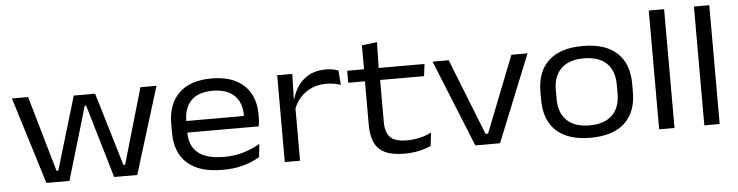

<svg xmlns="http://www.w3.org/2000/svg" viewBox="-43 -857 4092 1065"><g transform="rotate(-5 2002.5 -324.5)"><path d="M179 0 29.5 -483.5H119.5L241 -62H251L372.5 -469.5H491.5L613.5 -62H623L745 -483.5H834.5L685 0H556.5L461.5 -322L436 -408H428L403 -322L307.5 0Z M1160 13Q1029.5 13 963.5 -46.5Q897.5 -106 897.5 -216.5V-266Q897.5 -376 960.2 -436.8Q1023 -497.5 1141.5 -497.5Q1222 -497.5 1276 -470Q1330 -442.5 1357.2 -392.8Q1384.5 -343 1384.5 -275.5V-265Q1384.5 -251.5 1383.5 -237.2Q1382.5 -223 1380 -210H1301Q1302 -228 1302.5 -245.8Q1303 -263.5 1303 -279Q1303 -326 1285 -359.5Q1267 -393 1231 -411Q1195 -429 1141.5 -429Q1062.5 -429 1022.5 -388.5Q982.5 -348 982.5 -275.5V-248.5V-238.5V-207.5Q982.5 -174 993.2 -146.5Q1004 -119 1026.8 -99Q1049.5 -79 1085.8 -68.5Q1122 -58 1173.5 -58Q1231 -58 1280.8 -72.5Q1330.5 -87 1375 -113L1366.5 -40Q1327 -15.5 1275.5 -1.2Q1224 13 1160 13ZM939.5 -210V-274.5H1363V-210Z M1587.5 -281 1569.5 -344.5 1590 -345.5Q1609 -413.5 1656.8 -452.8Q1704.5 -492 1778.5 -492Q1800.5 -492 1817.5 -488.5Q1834.5 -485 1847.5 -480L1853.5 -399.5Q1838 -405 1817.8 -408.8Q1797.5 -412.5 1774 -412.5Q1708.5 -412.5 1659.8 -379Q1611 -345.5 1587.5 -281ZM1506.5 0V-483.5H1590.5L1586.5 -328L1591.5 -323V0Z M2172 11.5Q2105 11.5 2064.8 -7.8Q2024.5 -27 2006.5 -65.8Q1988.5 -104.5 1988.5 -163V-439H2073V-172Q2073 -115.5 2099.8 -88.2Q2126.5 -61 2192 -61Q2229 -61 2263.8 -69Q2298.5 -77 2329 -92.5L2320.5 -19Q2291.5 -5 2253 3.2Q2214.5 11.5 2172 11.5ZM1895.5 -407.5V-474.5H2326L2317.5 -407.5ZM1989.5 -466.5 1989 -608 2074 -618 2070.5 -466.5Z M2643.5 -59 2810.5 -483.5H2900.5L2705 0H2567.5L2371.5 -483.5H2461.5L2629.5 -59Z M3208.5 13.5Q3083.5 13.5 3018.2 -46.8Q2953 -107 2953 -220.5V-264Q2953 -377 3018.5 -437.2Q3084 -497.5 3209 -497.5Q3333.5 -497.5 3398.8 -437.2Q3464 -377 3464 -264V-220.5Q3464 -107 3398.8 -46.8Q3333.5 13.5 3208.5 13.5ZM3209 -55.5Q3291 -55.5 3334.8 -97.5Q3378.5 -139.5 3378.5 -218V-266.5Q3378.5 -345 3335 -386.8Q3291.5 -428.5 3208.5 -428.5Q3126.5 -428.5 3082.8 -386.8Q3039 -345 3039 -266.5V-218Q3039 -139.5 3082.8 -97.5Q3126.5 -55.5 3209 -55.5Z M3591 0V-661.5H3676.5V0Z M3842.5 0V-661.5H3928V0Z"/></g></svg>

Font: Anek Gujarati SemiExpanded
Style: Regular
Weight: 400
Width: 6
Designer: Mrunmayee Ghaisas (Gujarati), Yesha Goshar (Latin)
Foundry: Ek Type
Version: Version 1.003